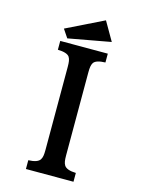

<svg xmlns="http://www.w3.org/2000/svg" viewBox="-130 -954 760 1028"><g transform="rotate(15 250.0 -440.0)"><path d="M326.2 -879.9 386.2 -775.9 150.9 -732.9 120.1 -778.8ZM118.2 -710H381.8V-661.1Q330.1 -659.7 316.9 -640.1Q311 -630.4 309.1 -618.2Q307.1 -606 307.1 -585.9V-126Q307.1 -106 309.1 -93.8Q311 -81.5 316.9 -71.8Q330.6 -50.3 381.8 -48.8V0H118.2V-48.8Q169.4 -50.3 183.1 -71.8Q189 -81.5 190.9 -93.8Q192.9 -106 192.9 -126V-585.9Q192.9 -606 190.9 -618.2Q189 -630.4 183.1 -640.1Q169.9 -659.7 118.2 -661.1Z"/></g></svg>

Font: BIZ UDMincho
Style: Bold
Weight: 700
Monospace: yes
Designer: TypeBank Co., Ltd.
Foundry: Morisawa Inc.
Version: Version 1.06